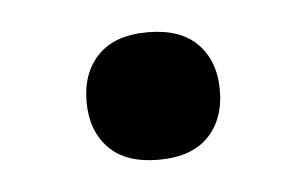

<svg xmlns="http://www.w3.org/2000/svg" viewBox="-27 -372 316 198"><g transform="rotate(-5 131.0 -273.0)"><path d="M182.5 -225Q165 -207 131 -207Q97 -207 79.5 -225Q62 -243 62 -273Q62 -303 79.5 -321Q97 -339 131 -339Q165 -339 182.5 -321Q200 -303 200 -273Q200 -243 182.5 -225Z"/></g></svg>

Font: Cazoo Sans
Style: Regular
Weight: 400
Designer: Jonathan Barnbrook, Julián Moncada
Foundry: Barnbrook Fonts
Version: Version 2.000;Glyphs 3.3 (3337)